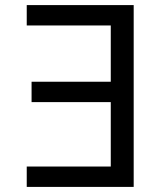

<svg xmlns="http://www.w3.org/2000/svg" viewBox="-20 -734 640 754"><path d="M505 0H85V-80H415V-333H104V-413H415V-634H85V-714H505Z"/></svg>

Font: Noto Sans Mono
Style: Regular
Weight: 400
Designer: Monotype Design Team
Foundry: Monotype Imaging Inc.
Version: Version 2.014